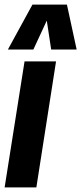

<svg xmlns="http://www.w3.org/2000/svg" viewBox="-26 -809 351 829"><path d="M131 0H-6L80 -544H216ZM8 -595 114 -789H263L305 -595H195L176 -720L118 -595Z"/></svg>

Font: Georama SemiCondensed
Style: Bold Italic
Weight: 700
Width: 4
Italic angle: -9°
Designer: Jean-Baptiste Levee
Foundry: Production Type
Version: Version 1.000